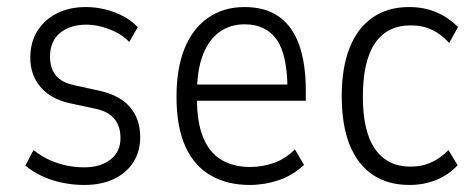

<svg xmlns="http://www.w3.org/2000/svg" viewBox="-20 -517 1344 545"><path d="M219 8Q187 8 156 1.5Q125 -5 98.5 -17.5Q72 -30 52 -47L75 -91Q98 -73 121.5 -62.5Q145 -52 169.5 -47Q194 -42 219 -42Q265 -42 293.5 -64Q322 -86 322 -125Q322 -160 303.5 -181Q285 -202 248 -209L178 -224Q124 -236 95 -270Q66 -304 66 -353Q66 -397 86 -429Q106 -461 141.5 -479Q177 -497 224 -497Q251 -497 278 -490.5Q305 -484 329 -471.5Q353 -459 371 -440L347 -398Q329 -416 308.5 -426Q288 -436 267 -441.5Q246 -447 225 -447Q179 -447 150.5 -423.5Q122 -400 122 -356Q122 -324 138 -303.5Q154 -283 191 -275L260 -260Q320 -247 349 -213Q378 -179 378 -128Q378 -87 358.5 -56.5Q339 -26 303.5 -9Q268 8 219 8Z M688 8Q626 8 579 -18.5Q532 -45 506.5 -100.5Q481 -156 481 -243Q481 -322 503.5 -378.5Q526 -435 570 -466Q614 -497 674 -497Q733 -497 771.5 -470Q810 -443 829 -390Q848 -337 848 -260V-231H524V-277H811L796 -261Q796 -361 765.5 -404.5Q735 -448 674 -448Q634 -448 603.5 -426.5Q573 -405 556 -361.5Q539 -318 539 -250V-239Q539 -169 557 -126Q575 -83 609 -63Q643 -43 690 -43Q723 -43 756 -54Q789 -65 817 -93L843 -49Q811 -19 771 -5.5Q731 8 688 8Z M1142 8Q1081 8 1038 -21Q995 -50 972.5 -106Q950 -162 950 -244Q950 -325 972.5 -381.5Q995 -438 1038 -467.5Q1081 -497 1141 -497Q1184 -497 1219 -482Q1254 -467 1280 -440L1255 -395Q1234 -419 1207 -432Q1180 -445 1146 -445Q1079 -445 1044.5 -394.5Q1010 -344 1010 -242Q1010 -143 1045 -93.5Q1080 -44 1145 -44Q1179 -44 1206 -57Q1233 -70 1253 -91L1279 -48Q1254 -21 1219 -6.5Q1184 8 1142 8Z"/></svg>

Font: Nunito Sans 10pt Condensed Light
Style: Regular
Weight: 300
Width: 3
Designer: Vernon Adams
Foundry: Vernon Adams
Version: Version 3.101;gftools[0.9.27]